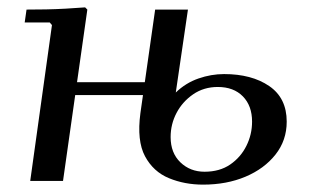

<svg xmlns="http://www.w3.org/2000/svg" viewBox="-20 -491 845 521"><path d="M62 0 121 -423 115 -430H47L52 -465Q78 -465 104.5 -465.5Q131 -466 158 -467.5Q185 -469 211 -471L217 -465L151 0ZM145 -233 150 -268H442L437 -233ZM490 -465 457 -240Q484 -266 518.5 -278Q553 -290 588 -290Q663 -290 710.5 -257.5Q758 -225 758 -161Q758 -110 727.5 -71.5Q697 -33 646 -11.5Q595 10 531 10Q481 10 438.5 -7.5Q396 -25 373.5 -67Q351 -109 361 -184L401 -465ZM535 -25Q576 -25 604.5 -44.5Q633 -64 648.5 -95Q664 -126 664 -161Q664 -204 639 -229.5Q614 -255 571 -255Q533 -255 504 -235Q475 -215 459 -184.5Q443 -154 443 -119Q443 -76 469.5 -50.5Q496 -25 535 -25Z"/></svg>

Font: Brygada 1918 Medium
Style: Italic
Weight: 500
Italic angle: -8°
Designer: Mateusz Machalski | Borys Kosmynka | Przemek Hoffer
Foundry: NIEPODLEGLA 2018
Version: Version 3.006